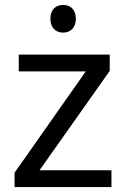

<svg xmlns="http://www.w3.org/2000/svg" viewBox="-20 -757 510 777"><path d="M236 -737C207 -737 184 -720 184 -681C184 -643 207 -625 236 -625C263 -625 287 -643 287 -681C287 -720 263 -737 236 -737ZM431 0V-68H140L424 -470V-536H56V-468H327L39 -58V0Z"/></svg>

Font: Noto Sans Mahajani
Style: Regular
Weight: 400
Designer: Monotype Design Team
Foundry: Monotype Imaging Inc.
Version: Version 2.003